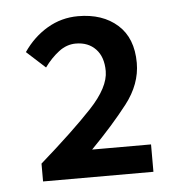

<svg xmlns="http://www.w3.org/2000/svg" viewBox="-38 -799 434 461"><g transform="rotate(-5 179.0 -568.0)"><path d="M48 -374V-417Q129 -488 175 -537Q221 -586 221 -625Q221 -659 203 -678Q185 -697 155 -697Q133 -697 114 -682.5Q95 -668 79 -646L34 -687Q58 -722 92 -742Q126 -762 166 -762Q225 -762 261 -730Q297 -698 297 -638Q297 -587 261 -540.5Q225 -494 172 -440H314V-374Z"/></g></svg>

Font: Narnoor Medium
Style: Regular
Weight: 500
Designer: S. Sridhar Murthy
Foundry: SIL International
Version: Version 3.000